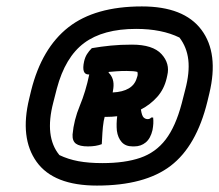

<svg xmlns="http://www.w3.org/2000/svg" viewBox="-20 -780 683 598"><path d="M422 -760Q553 -760 607.5 -687Q662 -614 632 -489L626 -464Q592 -325 511.5 -263.5Q431 -202 282 -202Q147 -202 94 -276Q41 -350 71 -473L77 -498Q110 -630 193 -695Q276 -760 422 -760ZM404 -690Q301 -690 242 -646Q183 -602 157 -504L146 -461Q118 -354 165 -297Q192 -284 224 -278Q256 -272 299 -272Q369 -272 417 -288.5Q465 -305 496 -345.5Q527 -386 546 -458L557 -501Q571 -554 566.5 -593.5Q562 -633 539 -663Q484 -690 404 -690ZM391 -641Q456 -641 483 -611.5Q510 -582 501 -545L499 -536Q491 -502 469.5 -478Q448 -454 419 -439V-438Q422 -419 427.5 -414Q433 -409 440 -409Q447 -409 451 -414H457Q458 -404 457.5 -395Q457 -386 455 -375Q449 -349 434 -336.5Q419 -324 398 -324H393Q371 -324 359 -337.5Q347 -351 344 -373Q342 -394 345 -418Q329 -416 312 -416H306Q304 -409 303 -403Q300 -384 299 -366.5Q298 -349 297 -331Q279 -324 254 -324Q228 -324 216.5 -332.5Q205 -341 206 -361Q210 -406 228.5 -450.5Q247 -495 258 -548H256Q233 -548 242 -589Q245 -602 251 -611.5Q257 -621 266 -630Q295 -635 325 -638Q355 -641 391 -641ZM333 -505Q332 -499 331 -492Q394 -495 406 -537L407 -540Q410 -547 408 -556Q398 -559 374 -559Q357 -559 343.5 -558Q330 -557 319 -556L318 -554Q337 -536 333 -505Z"/></svg>

Font: Recursive Mn Csl St Blk
Style: Italic
Weight: 900
Italic angle: -15°
Monospace: yes
Version: Version 1.079;hotconv 1.0.112;makeotfexe 2.5.65598; ttfautoh